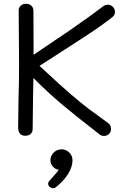

<svg xmlns="http://www.w3.org/2000/svg" viewBox="-20 -719 647 1017"><path d="M589 -656Q589 -639 576 -629Q516 -581 423 -521Q391 -501 375 -490Q360 -480 256 -413Q204 -380 189 -370L235 -328Q290 -276 356 -219Q412 -171 449 -143Q486 -115 553 -67Q568 -57 568 -36Q568 -19 557 -9Q546 1 531 1Q517 1 509 -6Q387 -100 313 -162Q233 -229 157 -306Q157 -269 155 -203Q153 -99 153 -37Q153 -19 142.5 -9.5Q132 0 114 0Q76 0 76 -45Q76 -90 78 -190Q81 -276 81 -380Q81 -473 80 -516L79 -665Q79 -679 90 -689Q101 -699 118 -699Q136 -699 146.5 -688.5Q157 -678 157 -662L158 -429Q235 -480 327 -543L349 -558Q470 -642 527 -686Q538 -694 551 -694Q566 -694 577.5 -683Q589 -672 589 -656ZM364 130Q364 164 341.5 201Q319 238 278 271Q271 278 261 278Q252 278 243.5 271Q235 264 235 254Q235 248 239 242L254 225Q283 194 291 180Q273 178 260 163.5Q247 149 247 130Q247 106 264.5 89Q282 72 306 72Q330 72 347 89Q364 106 364 130Z"/></svg>

Font: Mali
Style: Regular
Weight: 400
Version: Version 1.000; ttfautohint (v1.6)